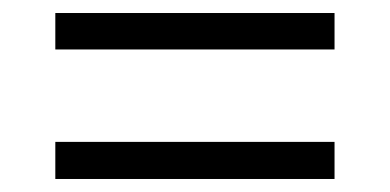

<svg xmlns="http://www.w3.org/2000/svg" viewBox="-20 -504 599 295"><path d="M65 -428V-484H494V-428ZM65 -229V-286H494V-229Z"/></svg>

Font: Noto Serif Bengali
Style: Regular
Weight: 400
Designer: Juan Bruce, Universal Thirst, Indian Type Foundry and the Monotype Design Team.
Foundry: Monotype Imaging Inc.
Version: Version 2.003